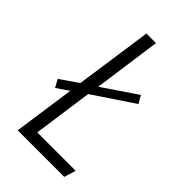

<svg xmlns="http://www.w3.org/2000/svg" viewBox="-212 -755 825 825"><g transform="rotate(45 201.0 -342.5)"><path d="M132.8 -53.2H366.2L350.1 0H66.9L106.9 -279.8L51.8 -242.2L32.2 -277.8L113.8 -334L164.1 -685.1H222.2L179.2 -377L334 -481.9L354 -446.8L170.9 -324.2Z"/></g></svg>

Font: Fira Sans Compressed Light
Style: Italic
Weight: 300
Width: 3
Italic angle: -8°
Designer: Carrois Corporate & Edenspiekermann AG
Foundry: Carrois Corporate GbR & Edenspiekermann AG
Version: Version 4.203;PS 004.203;hotconv 1.0.88;makeotf.lib2.5.64775